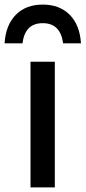

<svg xmlns="http://www.w3.org/2000/svg" viewBox="-56 -817 373 837"><path d="M77 -548H183V0H77ZM130 -797Q204 -797 248 -752.5Q292 -708 297 -628H219Q208 -716 130 -716Q53 -716 42 -628H-36Q-31 -708 13 -752.5Q57 -797 130 -797Z"/></svg>

Font: Application Medium
Style: Regular
Weight: 500
Designer: Wei Huang
Foundry: Wei Huang
Version: Version 0.012